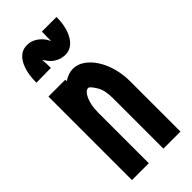

<svg xmlns="http://www.w3.org/2000/svg" viewBox="-210 -685 725 725"><g transform="rotate(-45 152.5 -322.5)"><path d="M114 -448V-440Q125 -448 138 -452.5Q151 -457 163 -457Q188 -457 209.5 -442Q231 -427 247.5 -401.5Q264 -376 273.5 -342Q283 -308 283 -271V-2H192V-271Q192 -314 178 -337Q161 -365 153 -365Q138 -365 126 -338.5Q114 -312 114 -271V-2H24V-448ZM29 -517Q29 -575 49 -609Q69 -643 104 -643Q125 -643 142.5 -632Q160 -621 172 -603Q174 -599 176 -595.5Q178 -592 180 -589Q179 -595 179.5 -606.5Q180 -618 180 -639H258Q258 -584 237 -549Q216 -514 181 -514Q161 -514 142.5 -524Q124 -534 112 -553Q109 -557 105 -563Q106 -555 106.5 -543.5Q107 -532 107 -518Z"/></g></svg>

Font: Fundamental  Brigade Condensed
Style: Regular
Weight: 400
Width: 3
Designer: Peter Wiegel, original typeface by Carl Albert Fahrenwaldt 1901
Foundry: Peter Wiegel
Version: Version 0.000 2012 initial release